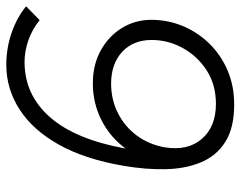

<svg xmlns="http://www.w3.org/2000/svg" viewBox="-97 -655 764 610"><g transform="rotate(-90 285.0 -350.0)"><path d="M258 12Q184 12 139.5 -16Q95 -44 74.5 -93Q54 -142 52.5 -205Q51 -268 63 -338Q84 -462 130.5 -545Q177 -628 242.5 -670Q308 -712 384 -712Q437 -712 486 -695Q535 -678 570 -649L526 -606Q498 -629 463 -641.5Q428 -654 393 -654Q289 -654 218 -573.5Q147 -493 118 -333Q154 -382 208 -409.5Q262 -437 325 -437Q385 -437 430.5 -411.5Q476 -386 501.5 -344Q527 -302 527 -251Q527 -200 508 -153Q489 -106 453 -68.5Q417 -31 367.5 -9.5Q318 12 258 12ZM260 -46Q321 -46 366.5 -75.5Q412 -105 437.5 -151.5Q463 -198 463 -250Q463 -309 425 -344Q387 -379 324 -379Q274 -379 231 -357.5Q188 -336 159.5 -297.5Q131 -259 122 -209Q110 -136 148.5 -91Q187 -46 260 -46Z"/></g></svg>

Font: Figtree Light
Style: Italic
Weight: 300
Italic angle: -9.5°
Foundry: Erik Kennedy
Version: Version 2.001; ttfautohint (v1.8.4.7-5d5b);gftools[0.9.27]